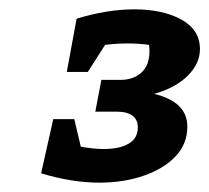

<svg xmlns="http://www.w3.org/2000/svg" viewBox="-20 -758 448 411"><path d="M94 -503H139L153 -444Q181 -439 201 -439Q236 -439 255.5 -450.5Q275 -462 275 -485Q275 -519 229 -519H184L197 -587H238Q265 -587 282.5 -602.5Q300 -618 300 -649Q300 -655 299 -662Q277 -665 253 -665Q230 -665 205 -662L168 -604H123L144 -718Q210 -738 267 -738Q329 -738 368.5 -716Q408 -694 408 -653Q408 -622 382 -596Q356 -570 310 -557Q381 -540 381 -487Q381 -450 356 -423.5Q331 -397 288 -382Q245 -367 192 -367Q164 -367 132.5 -372Q101 -377 68 -387Z"/></svg>

Font: Piazzolla
Style: Bold Italic
Weight: 700
Italic angle: -11.3°
Designer: Juan Pablo del Peral
Foundry: Huerta Tipografica
Version: Version 1.330